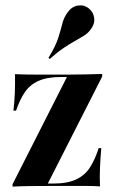

<svg xmlns="http://www.w3.org/2000/svg" viewBox="-20 -692 425 712"><path d="M26.6 0V-8.9L228.2 -406.5H207.3Q154 -406.5 121.8 -391.5Q89.5 -376.6 71 -348.4Q52.4 -320.2 39.5 -281.5H29.8Q33.9 -316.1 35.1 -350.4Q36.3 -384.7 35.5 -416.9Q57.3 -416.1 79.8 -415.7Q102.4 -415.3 124.2 -415.3H207.3H229Q261.3 -415.3 294.8 -416.1Q328.2 -416.9 358.9 -417.7V-408.1L157.3 -11.3H176.6Q230.6 -11.3 263.3 -27Q296 -42.7 314.5 -72.6Q333.1 -102.4 346 -142.7H355.6Q352.4 -106.5 350.8 -70.2Q349.2 -33.9 350.8 -0.8Q329 -2.4 306.5 -2.4Q283.9 -2.4 262.1 -2.4H176.6H156.5Q122.6 -2.4 89.5 -2Q56.5 -1.6 26.6 0ZM164.5 -473.4 159.7 -477.4Q186.3 -521 196 -551.6Q205.6 -582.3 211.3 -604.8Q216.9 -627.4 230.6 -646Q246 -667.7 269 -671.4Q291.9 -675 309.7 -660.5Q327.4 -646 329.4 -623.8Q331.5 -601.6 315.3 -581.5Q304.8 -567.7 290.3 -558.9Q275.8 -550 257.7 -539.9Q239.5 -529.8 216.5 -514.5Q193.5 -499.2 164.5 -473.4Z"/></svg>

Font: Playfair 144pt SemiCondensed ExtraBold
Style: Regular
Weight: 800
Width: 4
Designer: Claus Eggers Sørensen
Foundry: Claus Eggers Sørensen
Version: Version 2.203